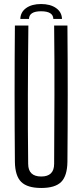

<svg xmlns="http://www.w3.org/2000/svg" viewBox="-20 -927 409 954"><path d="M185 7Q116 7 85.5 -23Q55 -53 54 -123Q51 -461 54 -800H121Q119 -631 118.5 -456.5Q118 -282 120 -113Q120 -50 185 -50Q249 -50 249 -113Q250 -282 250.5 -456.5Q251 -631 249 -800H315Q318 -461 315 -123Q314 -53 284 -23Q254 7 185 7ZM81 -833Q82 -867 110 -887Q138 -907 184 -907Q230 -907 258.5 -887Q287 -867 288 -833H245Q244 -871 184 -871Q125 -871 124 -833Z"/></svg>

Font: Big Shoulders Display
Style: Regular
Weight: 400
Designer: Patric King
Foundry: XO Type Co
Version: Version 1.000; ttfautohint (v1.8.2)